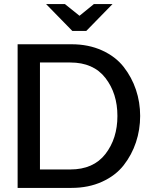

<svg xmlns="http://www.w3.org/2000/svg" viewBox="-20 -917 741 937"><path d="M329 -701Q412 -701 478 -671Q544 -641 583.5 -590.5Q623 -540 643.5 -479Q664 -418 664 -351Q664 -284 643.5 -222.5Q623 -161 583.5 -110.5Q544 -60 478 -30Q412 0 329 0H66V-701ZM175 -90H323Q436 -90 494.5 -165.5Q553 -241 553 -351Q553 -461 494.5 -536.5Q436 -612 323 -612H175ZM205 -897H297L368 -840L438 -897H529L401 -766H333Z"/></svg>

Font: LT Superior Semi-bold
Style: Regular
Weight: 600
Designer: Daniel Lyons
Foundry: LyonsType
Version: Version 1.0